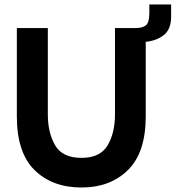

<svg xmlns="http://www.w3.org/2000/svg" viewBox="-20 -825 782 855"><path d="M193 -700V-315Q193 -234 225.5 -178Q258 -122 343 -122Q426 -122 459 -177.5Q492 -233 492 -315V-700H582Q615 -700 630 -712.5Q645 -725 645 -767V-805H742V-751Q742 -694 709 -668.5Q676 -643 629 -639V-307Q629 -146 550 -68Q471 10 343 10Q213 10 134 -67.5Q55 -145 55 -307V-700Z"/></svg>

Font: Lopes Sans
Style: Bold
Weight: 700
Designer: Gabriel Lam, Diego Maldonado
Foundry: TypeRant, Foresti Design
Version: Version 4.000